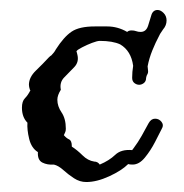

<svg xmlns="http://www.w3.org/2000/svg" viewBox="-20 -358 368 385"><path d="M153 7Q140 7 128.5 -0.5Q117 -8 107 -17Q97 -26 88 -28Q75 -27 65 -32Q55 -37 56 -53Q43 -61 38.5 -79.5Q34 -98 35 -112Q24 -123 24 -142Q24 -155 30 -161Q36 -167 41 -177L40 -178Q38 -184 38 -188Q38 -203 52 -216.5Q66 -230 78 -243Q81 -246 83 -247Q89 -253 92 -259Q108 -284 123.5 -294.5Q139 -305 170 -305H195Q216 -305 235 -294Q238 -297 244 -297Q249 -297 253 -295.5Q257 -294 262 -294Q273 -294 277 -306.5Q281 -319 283 -326Q286 -338 296 -338Q302 -338 308 -332Q314 -326 314 -317Q314 -307 307 -299L301 -290L299 -286Q292 -273 285.5 -257Q279 -241 276 -225L277 -215Q277 -212 276 -210Q275 -208 274 -206L273 -202Q273 -195 268.5 -191.5Q264 -188 259 -188Q254 -188 249.5 -191.5Q245 -195 245 -202Q245 -208 245.5 -214Q246 -220 247 -226Q243 -256 221 -269Q206 -276 180 -276Q175 -276 164.5 -272Q154 -268 144.5 -263Q135 -258 134 -256Q134 -256 133.5 -255.5Q133 -255 134 -253L135 -249Q139 -234 129 -223.5Q119 -213 109 -203Q99 -193 102 -178Q95 -167 95 -158Q95 -145 103.5 -132.5Q112 -120 112 -100Q112 -96 111 -93.5Q110 -91 109 -89L108 -87Q113 -81 118.5 -78.5Q124 -76 124 -65V-64Q135 -57 145.5 -46.5Q156 -36 169 -34Q176 -34 180 -28Q199 -36 211 -47.5Q223 -59 245 -57L248 -61Q257 -73 264 -85.5Q271 -98 278 -111Q283 -120 291 -120Q299 -120 304 -113.5Q309 -107 304 -99Q300 -91 291 -73.5Q282 -56 270.5 -42Q259 -28 246 -28Q240 -28 237 -29Q224 -16 199 -4.5Q174 7 153 7Z"/></svg>

Font: Are You Serious
Style: Regular
Weight: 400
Designer: Robert E. Leuschke
Foundry: Robert E. Leuschke
Version: Version 1.100